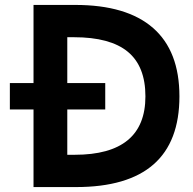

<svg xmlns="http://www.w3.org/2000/svg" viewBox="-20 -759 784 779"><path d="M116 0V-315H20V-422H116V-739H285Q494 -739 601 -645.5Q708 -552 708 -368Q708 0 288 0ZM253 -131H283Q570 -131 570 -368Q570 -490 498.5 -549Q427 -608 280 -608H253V-422H407V-315H253Z"/></svg>

Font: Involve
Style: Bold
Weight: 700
Designer: Stefan Peev
Foundry: Context Ltd.
Version: Version 1.001